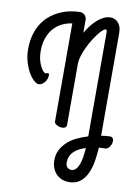

<svg xmlns="http://www.w3.org/2000/svg" viewBox="-110 -771 858 1195"><g transform="rotate(10 319.0 -173.0)"><path d="M338.9 -576.2Q354 -602.1 371.3 -624.5Q388.7 -647 408.2 -663.8Q427.7 -680.7 448.5 -690.4Q469.2 -700.2 491.2 -700.2Q501.5 -700.2 513.4 -695.8Q525.4 -691.4 535.6 -681.4Q545.9 -671.4 552.5 -654.5Q559.1 -637.7 559.1 -612.8V4.9V35.2Q573.2 32.7 586.7 31.7Q600.1 30.8 611.8 29.8Q623.5 29.3 629.6 34.7Q635.7 40 637.2 48.8Q638.7 57.6 636.2 67.9Q633.8 78.1 628.4 87.2Q623 96.2 615.5 102.5Q607.9 108.9 599.1 108.9Q587.9 108.9 577.9 109.4Q567.9 109.9 558.1 110.8Q555.7 154.3 548.6 197.5Q541.5 240.7 525.4 275.6Q509.3 310.5 481.9 332.3Q454.6 354 411.1 354Q385.3 354 364.5 345Q343.8 335.9 329.1 320.1Q314.5 304.2 306.6 282.7Q298.8 261.2 298.8 235.8Q298.8 197.8 314.5 168.5Q330.1 139.2 355.5 116.7Q380.9 94.2 413.6 78.9Q446.3 63.5 481 53.2V42V-606.9Q481 -616.7 478 -618.9Q475.1 -621.1 472.2 -621.1Q464.4 -621.1 452.1 -609.6Q439.9 -598.1 425.5 -579.3Q411.1 -560.5 396.2 -536.4Q381.3 -512.2 369.1 -486.1Q356.9 -460 348.6 -434.3Q340.3 -408.7 338.9 -387.2V4.9Q338.9 17.6 330.6 22.7Q322.3 27.8 311 27.8Q302.2 27.8 293.5 25.4Q284.7 22.9 277.6 19Q270.5 15.1 265.9 10Q261.2 4.9 261.2 -1V-622.1Q227.5 -617.7 197.5 -603Q167.5 -588.4 145.3 -563Q123 -537.6 110.1 -501.5Q97.2 -465.3 97.2 -418Q97.2 -387.7 103.5 -363.5Q109.9 -339.4 118.7 -322.5Q127.4 -305.7 136.2 -296.4Q145 -287.1 149.9 -287.1Q154.3 -287.1 158.2 -289.1Q162.1 -291 166 -291Q173.8 -291 173.8 -278.8Q173.8 -266.1 169.2 -254.2Q164.6 -242.2 156.7 -233.2Q148.9 -224.1 139.4 -218.5Q129.9 -212.9 120.1 -212.9Q107.4 -212.9 89.8 -228.5Q72.3 -244.1 56.4 -271.5Q40.5 -298.8 29.3 -336.4Q18.1 -374 18.1 -418Q18.1 -470.7 30.8 -512.5Q43.5 -554.2 64.7 -585.4Q85.9 -616.7 114.3 -638.7Q142.6 -660.6 173.8 -674.3Q205.1 -688 237.3 -694.1Q269.5 -700.2 298.8 -700.2Q306.6 -700.2 314 -697Q321.3 -693.8 326.7 -688.2Q332 -682.6 335.4 -674.8Q338.9 -667 338.9 -658.2ZM413.1 276.9Q429.7 276.9 441.4 264.6Q453.1 252.4 460.9 231.7Q468.8 210.9 472.9 183.8Q477.1 156.7 479 127Q429.2 142.1 403.1 169.2Q377 196.3 377 233.9Q377 256.8 387.5 266.8Q397.9 276.9 413.1 276.9Z"/></g></svg>

Font: Grand Hotel
Style: Regular
Weight: 400
Designer: Brian J. Bonislawsky & Jim Lyles for Astigmatic (AOETI)
Foundry: Astigmatic (AOETI)
Version: Version 001.000